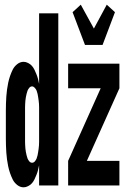

<svg xmlns="http://www.w3.org/2000/svg" viewBox="-20 -792 540 820"><path d="M81 8Q66 8 53.5 -2Q41 -12 34.5 -25Q28 -38 23 -52.5Q18 -67 15 -81.5Q12 -96 10 -110.5Q8 -125 7 -140Q6 -155 5.5 -170Q5 -185 5 -200V-320Q5 -335 5.5 -350Q6 -365 7 -380Q8 -395 10 -409.5Q12 -424 15 -438.5Q18 -453 23 -467.5Q28 -482 34.5 -495Q41 -508 53.5 -518Q66 -528 81 -528Q90 -528 100 -523Q110 -518 116.5 -510.5Q123 -503 127.5 -493.5Q132 -484 136 -474Q140 -464 142.5 -454Q145 -444 147 -434V-735H229V0H147V-86Q145 -76 142.5 -66Q140 -56 136 -46Q132 -36 127.5 -26.5Q123 -17 116.5 -9.5Q110 -2 100 3Q90 8 81 8ZM117 -97Q124 -97 129 -103Q134 -109 136.5 -115.5Q139 -122 140.5 -129Q142 -136 143 -143Q144 -150 145 -157Q146 -164 146.5 -171.5Q147 -179 147 -186Q147 -193 147 -200V-320Q147 -327 147 -334Q147 -341 146.5 -348.5Q146 -356 145 -363Q144 -370 143 -377Q142 -384 140.5 -391Q139 -398 136.5 -404.5Q134 -411 128.5 -417Q123 -423 117 -423Q110 -423 105 -417Q100 -411 97.5 -404.5Q95 -398 93.5 -391Q92 -384 90.5 -377Q89 -370 88.5 -363Q88 -356 87.5 -348.5Q87 -341 87 -334Q87 -327 87 -320V-200Q87 -193 87 -186Q87 -179 87.5 -171.5Q88 -164 88.5 -157Q89 -150 90.5 -143Q92 -136 93.5 -129Q95 -122 97.5 -115.5Q100 -109 105 -103Q110 -97 117 -97ZM343 -600 290 -740 325 -772 381 -670 436 -772 471 -740 418 -600ZM271 0V-105L410 -415H271V-520H490V-415L351 -105H490V0Z"/></svg>

Font: Iosevka Extrabold
Style: Regular
Weight: 800
Monospace: yes
Designer: Belleve Invis
Foundry: Belleve Invis
Version: Version 32.5.0; ttfautohint (v1.8.4)